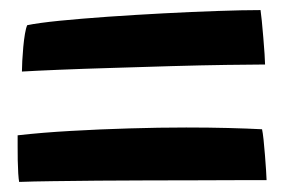

<svg xmlns="http://www.w3.org/2000/svg" viewBox="-20 -576 565 381"><path d="M34 -526Q55.5 -530.5 98 -534.8Q140.5 -539 194 -542.8Q247.5 -546.5 304 -549.5Q360.5 -552.5 411.2 -554.2Q462 -556 497 -556Q498 -550 499.5 -534.8Q501 -519.5 502.5 -501.5Q504 -483.5 505 -468.8Q506 -454 506 -448Q478.5 -448 429.2 -447.2Q380 -446.5 320.5 -444.8Q261 -443 202.2 -441.2Q143.5 -439.5 95.8 -437.5Q48 -435.5 23.5 -434Q23.5 -442 24.2 -455.2Q25 -468.5 26.2 -482.8Q27.5 -497 29.5 -508.8Q31.5 -520.5 34 -526ZM15 -307.5Q63.5 -313 120.5 -316.2Q177.5 -319.5 236.5 -321.2Q295.5 -323 349.5 -323Q394 -323 433 -322Q472 -321 500 -319.5Q501.5 -313 503 -298.8Q504.5 -284.5 505.8 -268Q507 -251.5 508 -237.8Q509 -224 509 -218.5Q488 -218.5 451.2 -218.5Q414.5 -218.5 368.2 -218.2Q322 -218 272 -218Q222 -218 173.8 -217.5Q125.5 -217 85 -216.5Q44.5 -216 18 -215Q17 -220 16.2 -231.8Q15.5 -243.5 15.2 -258Q15 -272.5 15 -286Q15 -299.5 15 -307.5Z"/></svg>

Font: Grandstander Thin Medium
Style: Regular
Weight: 500
Version: Version 1.200